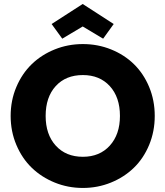

<svg xmlns="http://www.w3.org/2000/svg" viewBox="-20 -932 826 959"><path d="M394 6.8Q319.8 6.8 253.7 -20Q187.5 -46.9 138.9 -93.8Q90.3 -140.6 61.8 -208Q33.2 -275.4 33.2 -353Q33.2 -430.7 61.8 -497.8Q90.3 -564.9 138.9 -611.8Q187.5 -658.7 253.7 -685.3Q319.8 -711.9 394 -711.9Q468.3 -711.9 534.4 -685.3Q600.6 -658.7 648.7 -611.8Q696.8 -564.9 724.9 -497.8Q752.9 -430.7 752.9 -353Q752.9 -275.4 724.9 -208Q696.8 -140.6 648.4 -93.8Q600.1 -46.9 533.9 -20Q467.8 6.8 394 6.8ZM208 -353Q208 -260.3 258.5 -204.6Q309.1 -148.9 394 -148.9Q478 -148.9 528.6 -204.8Q579.1 -260.7 579.1 -353Q579.1 -446.3 528.6 -501.7Q478 -557.1 394 -557.1Q308.6 -557.1 258.3 -502Q208 -446.8 208 -353ZM393.1 -912.1 547.9 -812 495.1 -738.8 393.1 -799.8 291 -738.8 237.8 -812Z"/></svg>

Font: SVN-Poppins
Style: Bold
Weight: 700
Designer: Ninad Kale (Devanagari), Jonny Pinhorn (Latin)
Foundry: Indian Type Foundry
Version: Version 3.200;PS 1.000;hotconv 16.6.54;makeotf.lib2.5.65590